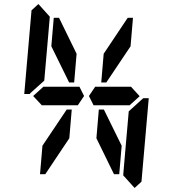

<svg xmlns="http://www.w3.org/2000/svg" viewBox="-20 -975 856 950"><path d="M612 -887H638L626 -746L506 -567H481L493 -709ZM628 -546 671 -499 620 -453V-454H602H600H471H450H443L420 -500L451 -546H458H479H492ZM144 -500 196 -547V-546H332H373L396 -500L365 -454H208H205H188V-453ZM323 -291 204 -113H178L190 -254L310 -433H335ZM469 -433H494L582 -254L570 -113H544L457 -291ZM347 -567H322L234 -746L246 -887H272L359 -709ZM684 -485 689 -489H716L680 -76L646 -45L590 -107V-113L599 -218L617 -424ZM131 -515 127 -510H100L136 -924L170 -955L226 -893V-887L217 -782L199 -576Z"/></svg>

Font: DSEG14 Classic
Style: Italic
Weight: 400
Italic angle: -5°
Designer: Keshikan(Twitter:@keshinomi_88pro)
Version: Version 0.46